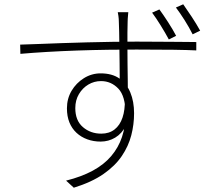

<svg xmlns="http://www.w3.org/2000/svg" viewBox="-20 -829 1040 895"><path d="M578 -772Q578 -769 577 -760Q576 -751 575.5 -742Q575 -733 575 -728Q574 -708 574 -676.5Q574 -645 574 -607Q574 -569 574.5 -531Q575 -493 575.5 -458.5Q576 -424 576 -400L538 -436Q538 -445 538 -471.5Q538 -498 537.5 -534.5Q537 -571 536.5 -609Q536 -647 535.5 -679Q535 -711 534 -727Q534 -740 532 -754.5Q530 -769 529 -772ZM74 -621Q112 -622 161.5 -624Q211 -626 267.5 -628Q324 -630 384.5 -631.5Q445 -633 504 -634Q563 -635 616 -635Q667 -635 711.5 -634.5Q756 -634 791.5 -634Q827 -634 853.5 -633.5Q880 -633 895 -633V-594Q857 -596 791.5 -597Q726 -598 616 -598Q555 -598 484.5 -597Q414 -596 341 -593.5Q268 -591 200 -587Q132 -583 75 -578ZM586 -335Q586 -280 567 -243Q548 -206 517 -187.5Q486 -169 449 -169Q416 -169 387 -179.5Q358 -190 336.5 -210Q315 -230 303.5 -258.5Q292 -287 292 -324Q292 -369 313.5 -405.5Q335 -442 371 -464.5Q407 -487 449 -487Q502 -487 536 -463.5Q570 -440 587.5 -398Q605 -356 605 -301Q605 -249 592 -198.5Q579 -148 548 -102Q517 -56 462.5 -18Q408 20 324 46L288 13Q360 -5 412.5 -33.5Q465 -62 498.5 -101.5Q532 -141 548.5 -190Q565 -239 565 -298Q565 -381 531.5 -416Q498 -451 451 -451Q419 -451 392 -435Q365 -419 348 -390.5Q331 -362 331 -325Q331 -267 366.5 -236.5Q402 -206 452 -206Q489 -206 514 -225.5Q539 -245 551 -280.5Q563 -316 562 -365ZM723 -785Q740 -762 763 -726.5Q786 -691 801 -662L767 -645Q751 -675 729 -710.5Q707 -746 689 -770ZM834 -809Q851 -785 873.5 -751Q896 -717 913 -686L878 -669Q862 -701 840.5 -735Q819 -769 800 -794Z"/></svg>

Font: Noto Sans JP ExtraLight
Style: Regular
Weight: 250
Designer: Ryoko NISHIZUKA  (kana, bopomofo & ideographs); Paul D. Hunt (Latin, Greek & Cyrillic); Sandoll Communications , Soo-you
Foundry: Adobe
Version: Version 2.004-H2;hotconv 1.0.118;makeotfexe 2.5.65603